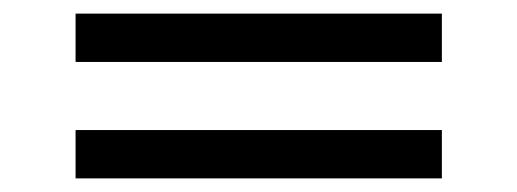

<svg xmlns="http://www.w3.org/2000/svg" viewBox="-20 -370 759 282"><path d="M629 -279V-350H91V-279ZM629 -108V-179H91V-108Z"/></svg>

Font: Iranian Sans 
Style: Regular
Weight: 400
Designer: Hooman Mehr, Hadi Navid in Neviseh Pardaz Co. Ltd. (http://nevisa.com)
Foundry: http://font-store.ir
Version: 5.0.0 build 1/7/1393